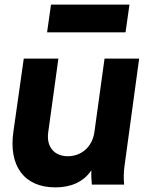

<svg xmlns="http://www.w3.org/2000/svg" viewBox="-20 -800 640 832"><path d="M220 12C285 12 341 -10 376 -62C375 -41 376 -22 378 0H518C515 -31 516 -54 520 -84L583 -546H433L389 -227C380 -164 333 -123 274 -123C215 -123 180 -164 189 -227L233 -546H83L38 -229C17 -83 83 12 220 12ZM184 -660H524L541 -780H201Z"/></svg>

Font: Mluvka ExtraBold
Style: Italic
Weight: 800
Italic angle: -8°
Designer: Modified by Jiří Krblich, Original typeface by Gumpita Rahayu
Foundry: Gumpita Rahayu & Jiří Krblich
Version: Version 2.000;Glyphs 3.1.1 (3134)